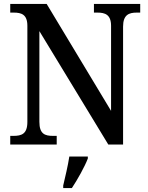

<svg xmlns="http://www.w3.org/2000/svg" viewBox="-20 -734 754 975"><path d="M32 0H268V-44H249C209 -44 180 -53 180 -115V-576L530 0H605V-599C605 -659 635 -670 674 -670H692V-714H457V-670H475C513 -670 544 -660 544 -603V-171L217 -714H32V-670H50C88 -670 119 -661 119 -603V-115C119 -53 89 -44 48 -44H32ZM301 208V221H345C373 179 410 113 426 71V61H332C325 108 311 165 301 208Z"/></svg>

Font: Noto Serif Hebrew SemiCondensed Medium
Style: Regular
Weight: 500
Width: 4
Designer: Monotype Design Team
Foundry: Monotype Imaging Inc.
Version: Version 2.004